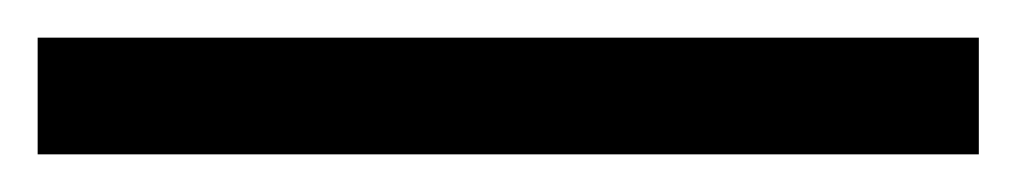

<svg xmlns="http://www.w3.org/2000/svg" viewBox="-20 -20 540 102"><path d="M500 62H0V0H500Z"/></svg>

Font: Argentum Novus
Style: Regular
Weight: 400
Designer: Julieta Ulanovsky
Foundry: Julieta Ulanovsky
Version: Version 7.20;July 27, 2021;FontCreator 13.0.0.2683 64-bit